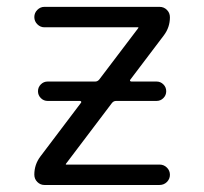

<svg xmlns="http://www.w3.org/2000/svg" viewBox="-20 -562 596 560"><path d="M119.1 -267.6Q107.4 -267.6 99.1 -275.9Q90.8 -284.2 90.8 -295.9Q90.8 -307.6 99.1 -315.9Q107.4 -324.2 119.1 -324.2H257.8Q264.6 -324.2 269.5 -330.1L382.8 -479.5Q383.8 -480.5 383.8 -481.4Q383.8 -482.4 382.8 -482.4H109.4Q97.7 -482.4 88.9 -491.2Q80.1 -500 80.1 -512.2Q80.1 -524.4 88.9 -533.2Q97.7 -542 109.4 -542H445.3Q458 -542 466.8 -533.2Q475.6 -524.4 475.6 -511.7Q475.6 -482.4 458 -459L360.4 -330.1Q358.4 -328.1 359.4 -326.2Q360.4 -324.2 363.3 -324.2H436.5Q448.2 -324.2 456.5 -315.9Q464.8 -307.6 464.8 -295.9Q464.8 -284.2 456.5 -275.9Q448.2 -267.6 436.5 -267.6H318.4Q311.5 -267.6 306.6 -261.7L172.9 -85Q171.9 -84 171.9 -83Q171.9 -82 172.9 -82H445.3Q458 -82 466.8 -73.2Q475.6 -64.5 475.6 -52.2Q475.6 -40 466.8 -31.2Q458 -22.5 445.3 -22.5H109.4Q97.7 -22.5 88.9 -31.2Q80.1 -40 80.1 -52.7Q80.1 -82 97.7 -105.5L215.8 -261.7Q217.8 -263.7 216.8 -265.6Q215.8 -267.6 212.9 -267.6Z"/></svg>

Font: Gen Jyuu Gothic P Normal
Style: Regular
Weight: 300
Designer: [Source Han Sans]
Ryoko NISHIZUKA  (kana & ideographs); Paul D. Hunt (Latin, Greek & Cyrillic); Wenlong ZHANG  (bopomofo
Version: Version 1.002.20150607